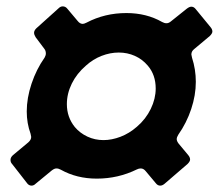

<svg xmlns="http://www.w3.org/2000/svg" viewBox="-20 -641 687 603"><path d="M92 -64Q86 -58 79 -58Q70 -58 64 -67L18 -126Q13 -131 13 -139Q13 -147 21 -154L69 -194Q78 -202 78 -211Q78 -213 76 -221Q64 -254 64 -291Q64 -333 79 -378Q94 -423 120 -460Q124 -467 124 -473Q124 -482 119 -488L92 -524Q87 -532 87 -538Q87 -545 94 -552L164 -615Q170 -621 177 -621Q186 -621 192 -613L224 -575Q231 -566 240 -566Q244 -566 252 -570Q309 -600 377 -600Q440 -600 489 -572Q496 -568 503 -568Q510 -568 517 -574L567 -614Q575 -620 581 -620Q589 -620 595 -612L641 -556Q647 -549 647 -542Q647 -536 639 -528L590 -487Q581 -480 581 -470Q581 -468 583 -460Q595 -423 595 -384Q595 -342 580.5 -298.5Q566 -255 540 -218Q535 -210 535 -204Q535 -198 541 -190L571 -154Q577 -147 577 -140Q577 -134 569 -126L497 -64Q490 -58 483 -58Q475 -58 469 -66L438 -103Q431 -112 422 -112Q416 -112 410 -109Q351 -80 284 -80Q221 -80 171 -108Q164 -112 157 -112Q151 -112 143 -106ZM410 -243Q438 -267 453.5 -299Q469 -331 469 -363Q469 -406 444 -435Q427 -455 403.5 -465.5Q380 -476 353 -476Q326 -476 299 -465.5Q272 -455 250 -435Q221 -410 205.5 -378.5Q190 -347 190 -314Q190 -273 215 -242Q231 -223 254.5 -212Q278 -201 305 -201Q331 -201 358.5 -211.5Q386 -222 410 -243Z"/></svg>

Font: Open Sauce Two Black Italic
Style: Regular
Weight: 900
Italic angle: -10°
Designer: Alfredo Marco Pradil
Foundry: Creative Sauce Fz LLC
Version: Version 1.477